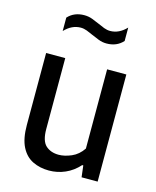

<svg xmlns="http://www.w3.org/2000/svg" viewBox="-116 -851 767 941"><g transform="rotate(15 267.0 -381.0)"><path d="M222.5 9.5Q176.5 9.5 139.8 -8.5Q103 -26.5 82 -67.8Q61 -109 61 -178.5V-543.5H158V-184Q158 -123.5 183.2 -100.5Q208.5 -77.5 249 -77.5Q278.5 -77.5 313 -92.2Q347.5 -107 370.5 -141.5V-543.5H468V0H386.5L379.5 -58.5H374Q343.5 -24.5 304.5 -7.5Q265.5 9.5 222.5 9.5ZM334.5 -665Q313 -665 293.8 -672.5Q274.5 -680 256.5 -688Q240.5 -695.5 224.8 -701.5Q209 -707.5 193.5 -707.5Q148.5 -707.5 111.5 -668.5V-736.5Q143 -771 194.5 -771Q216 -771 235.2 -763.8Q254.5 -756.5 272.5 -748.5Q288.5 -741 304.2 -735Q320 -729 335.5 -729Q380.5 -729 417.5 -768V-700Q386 -665 334.5 -665Z"/></g></svg>

Font: Encode Sans Semi Condensed Medium
Style: Regular
Weight: 500
Width: 4
Designer: Multiple Designers
Foundry: Impallari Type
Version: Version 3.000; ttfautohint (v1.8.3) -l 8 -r 50 -G 200 -x 14 